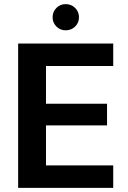

<svg xmlns="http://www.w3.org/2000/svg" viewBox="-20 -911 623 931"><path d="M68 0V-700H529V-591H203V-408H499V-303H203V-109H529V0ZM298 -764Q272 -764 253.5 -782.5Q235 -801 235 -827Q235 -854 253.5 -872.5Q272 -891 298 -891Q326 -891 344.5 -872.5Q363 -854 363 -827Q363 -801 344.5 -782.5Q326 -764 298 -764Z"/></svg>

Font: DM Sans 16pt
Style: Bold
Weight: 700
Version: Version 4.004;gftools[0.9.30]